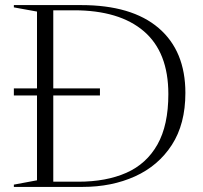

<svg xmlns="http://www.w3.org/2000/svg" viewBox="-20 -735 798 755"><path d="M34.5 0V-9L125.5 -26V-359.5H34.5V-387.5H125.5V-689.5L34.5 -706V-715H299Q498 -715 603.5 -625Q709 -535 709 -369.5Q709 -247.5 655.8 -165.2Q602.5 -83 511 -41.5Q419.5 0 304.5 0ZM642 -365Q642 -529.5 545.8 -612Q449.5 -694.5 271 -694.5H189.5V-387.5H373V-359.5H189.5V-20.5H288Q397.5 -20.5 476.8 -55.5Q556 -90.5 599 -166.5Q642 -242.5 642 -365Z"/></svg>

Font: Newsreader 72pt Light
Style: Regular
Weight: 300
Designer: Hugues Gentile
Foundry: Production Type
Version: Version 1.003; ttfautohint (v1.8.3)